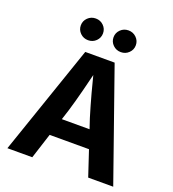

<svg xmlns="http://www.w3.org/2000/svg" viewBox="-165 -1069 1073 1193"><g transform="rotate(20 371.5 -472.5)"><path d="M21.5 0 271.5 -727.5H465.8L721.2 0H555.7L439 -351.1Q418 -419.4 396.2 -499.5Q374.5 -579.6 350.6 -674.8H383.8Q360.4 -579.6 339.8 -499Q319.3 -418.5 298.8 -351.1L186 0ZM177.7 -167.5V-285.2H564.9V-167.5ZM479 -801.8Q448.2 -801.8 426.8 -822.8Q405.3 -843.8 405.3 -873.5Q405.3 -903.3 426.8 -924.3Q448.2 -945.3 479 -945.3Q509.8 -945.3 531.2 -924.3Q552.7 -903.3 552.7 -873.5Q552.7 -843.8 531.2 -822.8Q509.8 -801.8 479 -801.8ZM262.7 -801.8Q231.9 -801.8 210.4 -822.8Q189 -843.8 189 -873.5Q189 -903.3 210.4 -924.3Q231.9 -945.3 262.7 -945.3Q293.5 -945.3 314.7 -924.3Q335.9 -903.3 335.9 -873.5Q335.9 -843.8 314.7 -822.8Q293.5 -801.8 262.7 -801.8Z"/></g></svg>

Font: Inter 16pt
Style: Bold
Weight: 700
Version: Version 4.001;git-66647c0bb